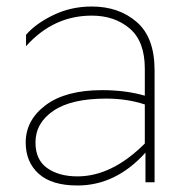

<svg xmlns="http://www.w3.org/2000/svg" viewBox="-20 -560 579 590"><path d="M218 -18Q324 -18 425 -119V-239Q371 -257 306 -257Q199 -257 144 -219.5Q89 -182 89 -122Q89 -69 125 -43.5Q161 -18 218 -18ZM425 -349Q425 -433 378.5 -472.5Q332 -512 262 -512Q144 -512 60 -418V-453Q89 -487 143.5 -513.5Q198 -540 262 -540Q345 -540 400 -492.5Q455 -445 455 -344V0H427V-91Q336 10 218 10Q139 10 99 -26Q59 -62 59 -122Q59 -191 120.5 -237Q182 -283 294 -283Q366 -283 425 -266Z"/></svg>

Font: Roundo ExtraLight
Style: Regular
Weight: 250
Designer: Namrata Goyal (Gurmukhi), Shiva Nallaperumal (Latin)
Foundry: Indian Type Foundry
Version: Version 1.000;PS 1.0;hotconv 1.0.88;makeotf.lib2.5.647800